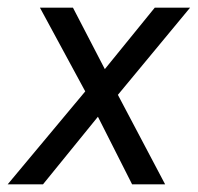

<svg xmlns="http://www.w3.org/2000/svg" viewBox="-40 -480 515 500"><path d="M363 -460 233 -300 150 -460H64L182 -242L-20 0H72L215 -176L304 0H390L267 -233L455 -460Z"/></svg>

Font: Jost
Style: Italic
Weight: 400
Italic angle: -5°
Version: Version 3.710